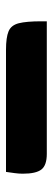

<svg xmlns="http://www.w3.org/2000/svg" viewBox="212 -195 176 640"><g transform="rotate(90 300.0 125.0)"><path d="M51 57H493Q531 57 545 75Q559 93 559 137Q559 150 557 164.5Q555 179 553 193H146Q105 193 84.5 184.5Q64 176 57.5 150.5Q51 125 51 75Z"/></g></svg>

Font: Recursive Mn Csl St
Style: Bold
Weight: 700
Monospace: yes
Version: Version 1.079;hotconv 1.0.112;makeotfexe 2.5.65598; ttfautoh